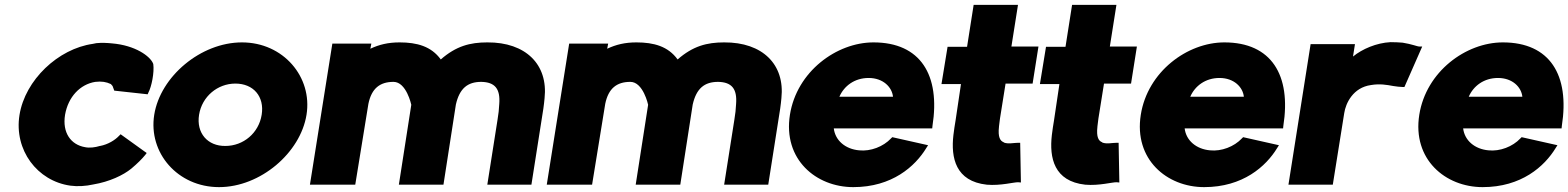

<svg xmlns="http://www.w3.org/2000/svg" viewBox="-20 -758 6437 788"><path d="M60 -286C37 -142 133 -15 269 4C298 8 332 6 363 -1C429 -12 486 -39 519 -66C544 -87 563 -106 576 -122L582 -130L475 -207L468 -200C452 -183 423 -165 391 -159H390C370 -153 348 -150 329 -154C271 -164 235 -213 247 -287C260 -361 309 -412 371 -422C397 -425 416 -422 435 -413C437 -411 439 -408 442 -405L449 -386L586 -371L589 -378C602 -402 614 -461 609 -496L608 -497V-498C596 -527 536 -572 439 -580C419 -582 397 -583 377 -581H376L361 -578C219 -558 83 -430 60 -286Z M613 -287C588 -131 709 10 879 10C1049 10 1213 -131 1238 -287C1263 -442 1143 -584 973 -584C804 -584 638 -444 613 -287ZM797 -287C809 -362 873 -415 946 -415C1020 -415 1066 -362 1054 -287C1042 -212 979 -159 905 -159C832 -158 785 -212 797 -287Z M1252 0H1438L1492 -332C1505 -395 1539 -422 1595 -422C1648 -422 1668 -328 1668 -328L1617 0H1800L1851 -329C1866 -395 1899 -422 1955 -422C2011 -421 2034 -394 2029 -331C2028 -310 2026 -290 2022 -267L1980 0H2161L2210 -312C2212 -327 2214 -342 2215 -355C2230 -493 2138 -585 1980 -584C1909 -584 1852 -569 1789 -514C1750 -568 1691 -584 1620 -584C1573 -584 1536 -575 1500 -558L1504 -579H1344Z M2224 0H2410L2464 -332C2477 -395 2511 -422 2567 -422C2620 -422 2640 -328 2640 -328L2589 0H2772L2823 -329C2838 -395 2871 -422 2927 -422C2983 -421 3006 -394 3001 -331C3000 -310 2998 -290 2994 -267L2952 0H3133L3182 -312C3184 -327 3186 -342 3187 -355C3202 -493 3110 -585 2952 -584C2881 -584 2824 -569 2761 -514C2722 -568 2663 -584 2592 -584C2545 -584 2508 -575 2472 -558L2476 -579H2316Z M3222 -287C3193 -104 3329 10 3482 10C3641 10 3736 -75 3782 -151L3789 -162L3642 -195L3637 -190C3605 -156 3553 -136 3506 -141C3450 -146 3408 -181 3402 -231H3806L3807 -241C3840 -450 3758 -584 3565 -584C3413 -584 3250 -464 3222 -287ZM3425 -361C3444 -405 3487 -438 3545 -438C3605 -438 3641 -400 3645 -361Z M3844 -413H3924L3902 -265C3899 -245 3895 -224 3893 -204C3882 -110 3902 -14 4030 0C4087 5 4143 -11 4159 -10L4170 -9L4167 -172H4159C4141 -172 4118 -166 4100 -173H4099L4100 -174C4085 -179 4075 -195 4080 -238V-239C4081 -249 4082 -258 4084 -271L4107 -415H4218L4242 -567H4131L4158 -738H3976L3949 -566H3869Z M4248 -413H4328L4306 -265C4303 -245 4299 -224 4297 -204C4286 -110 4306 -14 4434 0C4491 5 4547 -11 4563 -10L4574 -9L4571 -172H4563C4545 -172 4522 -166 4504 -173H4503L4504 -174C4489 -179 4479 -195 4484 -238V-239C4485 -249 4486 -258 4488 -271L4511 -415H4622L4646 -567H4535L4562 -738H4380L4353 -566H4273Z M4662 -287C4633 -104 4769 10 4922 10C5081 10 5176 -75 5222 -151L5229 -162L5082 -195L5077 -190C5045 -156 4993 -136 4946 -141C4890 -146 4848 -181 4842 -231H5246L5247 -241C5280 -450 5198 -584 5005 -584C4853 -584 4690 -464 4662 -287ZM4865 -361C4884 -405 4927 -438 4985 -438C5045 -438 5081 -400 5085 -361Z M5268 0H5450L5497 -294C5503 -334 5533 -399 5607 -409C5643 -415 5671 -410 5698 -405C5712 -403 5725 -401 5736 -401H5744L5817 -567H5804C5798 -567 5774 -577 5736 -583H5735C5721 -584 5706 -585 5687 -585C5629 -582 5571 -557 5533 -526L5541 -577H5359Z M5805 -287C5776 -104 5912 10 6065 10C6224 10 6319 -75 6365 -151L6372 -162L6225 -195L6220 -190C6188 -156 6136 -136 6089 -141C6033 -146 5991 -181 5985 -231H6389L6390 -241C6423 -450 6341 -584 6148 -584C5996 -584 5833 -464 5805 -287ZM6008 -361C6027 -405 6070 -438 6128 -438C6188 -438 6224 -400 6228 -361Z"/></svg>

Font: Rabbid Highway Sign IV
Style: BlkObl
Weight: 400
Foundry: Cannot Into Space Fonts
Version: Version 0.277